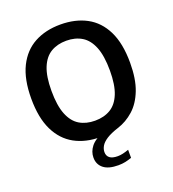

<svg xmlns="http://www.w3.org/2000/svg" viewBox="-168 -876 1096 1219"><g transform="rotate(-20 380.0 -267.0)"><path d="M421.5 216.5Q355.5 216.5 322 189.8Q288.5 163 288.5 117Q288.5 77 315.2 43Q342 9 408 -16.5L399.5 9.5H376.5Q276 9.5 201.8 -31.2Q127.5 -72 86.5 -156Q45.5 -240 45.5 -370Q45.5 -500.5 87.2 -584.5Q129 -668.5 204 -709Q279 -749.5 379.5 -749.5Q480.5 -749.5 555.5 -709.2Q630.5 -669 672 -585Q713.5 -501 713.5 -370Q713.5 -261 685 -187.2Q656.5 -113.5 607.5 -69.8Q558.5 -26 498.5 -7Q447.5 9.5 418.5 28.2Q389.5 47 377.8 67.2Q366 87.5 366 108Q366 133.5 383.5 147.2Q401 161 438 161Q454 161 472 157Q490 153 512.5 145V199.5Q491.5 207 469.5 211.8Q447.5 216.5 421.5 216.5ZM379.5 -100Q440.5 -100 484.5 -126.5Q528.5 -153 552.2 -211.8Q576 -270.5 576 -367Q576 -466.5 552 -526.5Q528 -586.5 484 -613.2Q440 -640 379.5 -640Q319.5 -640 275.2 -613.8Q231 -587.5 207 -528.8Q183 -470 183 -373Q183 -273 207 -213Q231 -153 275 -126.5Q319 -100 379.5 -100Z"/></g></svg>

Font: Encode Sans SC Condensed Thin SemiBold
Style: Regular
Weight: 600
Version: Version 3.002